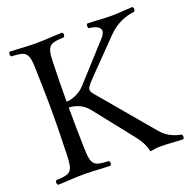

<svg xmlns="http://www.w3.org/2000/svg" viewBox="-118 -766 882 888"><g transform="rotate(-20 323.0 -322.5)"><path d="M192 -109C190 -189 189 -235 189 -314C224 -313 259 -297 280 -271L437 -73C457 -47 471 -17 473 -1C473 2 474 5 478 5C498 4 496 0 526 0C565 0 590 4 637 5C643 -1 643 -12 637 -18C619 -21 573 -31 539 -73L320 -333C312 -342 307 -350 307 -358C307 -365 308 -372 342 -407L489 -558C535 -607 585 -622 625 -627C631 -633 631 -644 625 -650C578 -649 560 -645 520 -645C480 -645 449 -649 402 -650C396 -644 396 -633 402 -627C438 -624 481 -607 440 -562L280 -386C259 -363 226 -345 189 -342C189 -412 190 -460 192 -536C194 -619 209 -624 279 -627C285 -633 285 -644 279 -650C230 -649 199 -645 148 -645C98 -645 70 -649 20 -650C14 -644 14 -633 20 -627C90 -624 104 -619 106 -536C108 -453 110 -404 110 -321C110 -238 108 -192 106 -109C104 -26 90 -21 20 -18C14 -12 14 -1 20 5C69 4 99 0 150 0C200 0 229 4 279 5C285 -1 285 -12 279 -18C209 -21 194 -26 192 -109Z"/></g></svg>

Font: Libertinus Serif Display
Style: Regular
Weight: 400
Designer: Philipp H. Poll, Khaled Hosny
Foundry: Caleb Maclennan
Version: Version 7.050;RELEASE